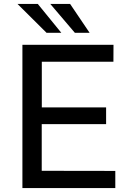

<svg xmlns="http://www.w3.org/2000/svg" viewBox="-20 -949 662 969"><path d="M93.1 -723H552.8L552.4 -637.6H191V-407H515.5V-322.5H190.6V-87L561.9 -86.4V0H93.1ZM432.2 -783.5H357.8L233.9 -929H333.9ZM289.4 -783.5H214.9L68.4 -929H170.8Z"/></svg>

Font: Public Sans VF
Style: Regular
Weight: 400
Designer: Pablo Impallari, Rodrigo Fuenzalida (Modified by Dan O. Williams and USWDS)
Version: Version 1.003